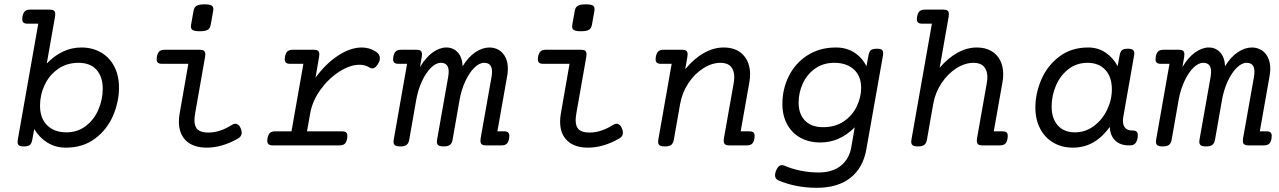

<svg xmlns="http://www.w3.org/2000/svg" viewBox="-20 -686 6036 906"><path d="M240.7 -619.1Q240.7 -611.8 239.7 -607.4L200.7 -386.2Q273.9 -461.9 363.8 -461.9Q416 -461.9 456.3 -438.7Q496.6 -415.5 519 -372.8Q541.5 -330.1 541.5 -272.5Q541.5 -205.1 513.4 -139.9Q485.4 -74.7 428.5 -32Q371.6 10.7 290.5 10.7Q242.2 10.7 203.9 -12.9Q165.5 -36.6 141.6 -77.1L132.3 -26.9Q129.4 -9.3 121.1 -2.2Q112.8 4.9 92.8 4.9Q76.2 4.9 69.6 0Q63 -4.9 63 -15.6Q63 -18.1 64 -26.9L160.6 -574.2H110.8Q97.2 -574.2 91.1 -579.1Q85 -584 85 -595.7Q85 -603 85.9 -607.4Q89.4 -625.5 97.7 -633.1Q106 -640.6 122.6 -640.6H214.8Q228.5 -640.6 234.6 -635.7Q240.7 -630.9 240.7 -619.1ZM168.9 -187Q168.9 -127.9 202.6 -94.7Q236.3 -61.5 293.5 -61.5Q345.7 -61.5 384.8 -91.3Q423.8 -121.1 444.3 -168.7Q464.8 -216.3 464.8 -268.1Q464.8 -323.7 435.3 -356.7Q405.8 -389.6 351.1 -389.6Q295.4 -389.6 254.2 -360.8Q212.9 -332 190.9 -285.4Q168.9 -238.8 168.9 -187Z M986.8 -643.1Q986.8 -640.6 985.8 -633.8L974.6 -570.3Q971.7 -552.7 960.7 -545.7Q949.7 -538.6 922.9 -538.6Q899.4 -538.6 890.1 -543.7Q880.9 -548.8 880.9 -561Q880.9 -563.5 881.8 -570.3L893.1 -633.8Q896 -651.4 907.2 -658.4Q918.5 -665.5 945.3 -665.5Q968.3 -665.5 977.5 -660.4Q986.8 -655.3 986.8 -643.1ZM948.7 -429.7Q948.7 -422.4 947.8 -418L900.9 -151.4Q897.5 -130.9 897.5 -119.1Q897.5 -88.4 913.1 -74.5Q928.7 -60.5 962.9 -60.5Q990.7 -60.5 1018.3 -69.6Q1045.9 -78.6 1076.2 -97.7Q1083.5 -102.1 1090.8 -102.1Q1098.6 -102.1 1105.5 -96.2Q1112.3 -90.3 1116.7 -78.6Q1120.6 -68.8 1120.6 -59.1Q1120.6 -42 1102.1 -31.7Q1027.3 10.7 955.6 10.7Q892.6 10.7 858.4 -21.7Q824.2 -54.2 824.2 -111.8Q824.2 -131.3 827.6 -149.9L868.7 -384.8H745.1Q731.4 -384.8 725.3 -389.9Q719.2 -395 719.2 -406.7Q719.2 -409.2 720.2 -418Q723.6 -436 731.9 -443.6Q740.2 -451.2 756.8 -451.2H922.9Q936.5 -451.2 942.6 -446.3Q948.7 -441.4 948.7 -429.7Z M1753.4 -442.4Q1772.5 -430.2 1772.5 -411.6Q1772.5 -399.9 1766.6 -389.6Q1752.9 -363.3 1736.8 -363.3Q1730.5 -363.3 1723.1 -367.7Q1703.6 -380.4 1676.3 -380.4Q1631.8 -380.4 1581.3 -348.1Q1530.8 -315.9 1492.4 -262.9Q1454.1 -210 1443.8 -151.4L1428.7 -66.4H1593.3Q1606.9 -66.4 1613 -61.5Q1619.1 -56.6 1619.1 -44.9Q1619.1 -37.6 1618.2 -33.2Q1615.2 -15.1 1606.9 -7.6Q1598.6 0 1582 0H1267.6Q1253.9 0 1247.6 -5.1Q1241.2 -10.3 1241.2 -22Q1241.2 -25.4 1242.2 -33.2Q1245.6 -51.3 1253.9 -58.8Q1262.2 -66.4 1278.8 -66.4H1355.5L1411.6 -384.8H1349.6Q1335.9 -384.8 1329.8 -389.9Q1323.7 -395 1323.7 -406.7Q1323.7 -409.2 1324.7 -418Q1328.1 -436 1336.4 -443.6Q1344.7 -451.2 1361.3 -451.2H1460.9Q1474.6 -451.2 1480.7 -446.3Q1486.8 -441.4 1486.8 -429.7Q1486.8 -422.4 1485.8 -418L1468.8 -319.3Q1516.6 -385.3 1575.2 -423.6Q1633.8 -461.9 1687 -461.9Q1723.6 -461.9 1753.4 -442.4Z M2383.3 -44.4Q2383.3 -42 2382.3 -33.2Q2379.4 -15.1 2371.1 -7.6Q2362.8 0 2346.2 0H2273.4Q2259.8 0 2253.4 -4.9Q2247.1 -9.8 2247.1 -21.5Q2247.1 -28.8 2248 -33.2L2299.3 -322.3Q2301.8 -337.9 2301.8 -347.7Q2301.8 -389.6 2264.6 -389.6Q2241.7 -389.6 2218 -366.2Q2194.3 -342.8 2175.5 -302.2Q2156.7 -261.7 2148.4 -213.4L2115.7 -26.9Q2112.8 -9.8 2103.3 -2.4Q2093.8 4.9 2074.2 4.9H2073.2Q2056.2 4.9 2048.8 -0.2Q2041.5 -5.4 2041.5 -17.1Q2041.5 -19 2042.5 -26.9L2094.7 -322.3Q2097.2 -337.9 2097.2 -347.7Q2097.2 -389.6 2060.1 -389.6Q2037.1 -389.6 2013.4 -366.2Q1989.7 -342.8 1970.9 -302.2Q1952.1 -261.7 1943.8 -213.4L1911.1 -26.9Q1908.2 -9.8 1898.7 -2.4Q1889.2 4.9 1869.6 4.9H1868.7Q1851.6 4.9 1844.2 -0.2Q1836.9 -5.4 1836.9 -17.1Q1836.9 -19 1837.9 -26.9L1900.9 -384.8H1860.8Q1847.2 -384.8 1841.1 -389.9Q1835 -395 1835 -406.7Q1835 -409.2 1835.9 -418Q1839.4 -436 1847.7 -443.6Q1856 -451.2 1872.6 -451.2H1945.3Q1959 -451.2 1965.1 -446.3Q1971.2 -441.4 1971.2 -429.7Q1971.2 -422.4 1970.2 -418L1961.9 -369.6Q1988.8 -415 2021.7 -438.5Q2054.7 -461.9 2085.9 -461.9Q2118.7 -461.9 2139.9 -439Q2161.1 -416 2163.1 -373.5Q2189.9 -417.5 2223.4 -439.7Q2256.8 -461.9 2289.6 -461.9Q2314 -461.9 2333.7 -450.2Q2353.5 -438.5 2365 -415.8Q2376.5 -393.1 2376.5 -361.3Q2376.5 -343.8 2373 -326.2L2327.1 -66.4H2357.4Q2371.1 -66.4 2377.2 -61.3Q2383.3 -56.2 2383.3 -44.4Z M2785.6 -643.1Q2785.6 -640.6 2784.7 -633.8L2773.4 -570.3Q2770.5 -552.7 2759.5 -545.7Q2748.5 -538.6 2721.7 -538.6Q2698.2 -538.6 2689 -543.7Q2679.7 -548.8 2679.7 -561Q2679.7 -563.5 2680.7 -570.3L2691.9 -633.8Q2694.8 -651.4 2706.1 -658.4Q2717.3 -665.5 2744.1 -665.5Q2767.1 -665.5 2776.4 -660.4Q2785.6 -655.3 2785.6 -643.1ZM2747.6 -429.7Q2747.6 -422.4 2746.6 -418L2699.7 -151.4Q2696.3 -130.9 2696.3 -119.1Q2696.3 -88.4 2711.9 -74.5Q2727.5 -60.5 2761.7 -60.5Q2789.6 -60.5 2817.1 -69.6Q2844.7 -78.6 2875 -97.7Q2882.3 -102.1 2889.6 -102.1Q2897.5 -102.1 2904.3 -96.2Q2911.1 -90.3 2915.5 -78.6Q2919.4 -68.8 2919.4 -59.1Q2919.4 -42 2900.9 -31.7Q2826.2 10.7 2754.4 10.7Q2691.4 10.7 2657.2 -21.7Q2623 -54.2 2623 -111.8Q2623 -131.3 2626.5 -149.9L2667.5 -384.8H2543.9Q2530.3 -384.8 2524.2 -389.9Q2518.1 -395 2518.1 -406.7Q2518.1 -409.2 2519 -418Q2522.5 -436 2530.8 -443.6Q2539.1 -451.2 2555.7 -451.2H2721.7Q2735.4 -451.2 2741.5 -446.3Q2747.6 -441.4 2747.6 -429.7Z M3519.5 -335Q3519.5 -316.4 3516.1 -297.9L3475.1 -66.4H3515.1Q3528.8 -66.4 3534.9 -61.5Q3541 -56.6 3541 -44.9Q3541 -37.6 3540 -33.2Q3537.1 -15.1 3528.8 -7.6Q3520.5 0 3503.9 0H3421.4Q3407.7 0 3401.4 -4.9Q3395 -9.8 3395 -21.5Q3395 -28.8 3396 -33.2L3442.4 -295.4Q3444.8 -311 3444.8 -321.8Q3444.8 -354 3428.7 -371.8Q3412.6 -389.6 3379.9 -389.6Q3338.9 -389.6 3298.1 -363.5Q3257.3 -337.4 3228 -293Q3198.7 -248.5 3189.5 -196.3L3159.7 -26.9Q3156.7 -9.8 3147.2 -2.4Q3137.7 4.9 3118.2 4.9H3117.2Q3100.1 4.9 3092.8 -0.2Q3085.4 -5.4 3085.4 -17.1Q3085.4 -19 3086.4 -26.9L3149.4 -384.8H3099.6Q3085.9 -384.8 3079.8 -389.9Q3073.7 -395 3073.7 -406.7Q3073.7 -409.2 3074.7 -418Q3078.1 -436 3086.4 -443.6Q3094.7 -451.2 3111.3 -451.2H3198.7Q3212.4 -451.2 3218.5 -446.3Q3224.6 -441.4 3224.6 -429.7Q3224.6 -422.4 3223.6 -418L3213.4 -359.4Q3254.4 -409.2 3300.8 -435.5Q3347.2 -461.9 3395 -461.9Q3453.1 -461.9 3486.3 -427.5Q3519.5 -393.1 3519.5 -335Z M4068.8 -374 4078.1 -424.3Q4081.1 -441.9 4089.4 -449Q4097.7 -456.1 4117.7 -456.1Q4134.3 -456.1 4140.9 -451.2Q4147.5 -446.3 4147.5 -435.5Q4147.5 -433.1 4146.5 -424.3L4067.9 19.5Q4052.2 106.9 3992.4 153.6Q3932.6 200.2 3834.5 200.2Q3736.3 200.2 3654.8 166Q3637.2 159.2 3637.2 141.1Q3637.2 131.8 3641.6 120.1Q3651.9 93.3 3669.9 93.3Q3676.8 93.3 3681.6 95.7Q3717.3 111.3 3759.3 119.6Q3801.3 127.9 3842.3 127.9Q3908.2 127.9 3948 95.7Q3987.8 63.5 3997.1 8.3L4013.2 -85Q3977.1 -49.3 3937 -31.5Q3897 -13.7 3850.6 -13.7Q3797.9 -13.7 3757.3 -35.9Q3716.8 -58.1 3694.3 -99.4Q3671.9 -140.6 3671.9 -195.3Q3671.9 -266.1 3702.4 -327.1Q3732.9 -388.2 3790.3 -425Q3847.7 -461.9 3924.8 -461.9Q3973.1 -461.9 4009.8 -439Q4046.4 -416 4068.8 -374ZM3748.5 -201.2Q3748.5 -148.4 3778.3 -117.2Q3808.1 -85.9 3863.8 -85.9Q3921.4 -85.9 3961.9 -113.5Q4002.4 -141.1 4022.9 -184.1Q4043.5 -227.1 4043.5 -271.5Q4043.5 -327.1 4009 -358.4Q3974.6 -389.6 3917 -389.6Q3864.7 -389.6 3826.4 -362.5Q3788.1 -335.4 3768.3 -292.2Q3748.5 -249 3748.5 -201.2Z M4457.5 -619.1Q4457.5 -611.8 4456.5 -607.4L4414.1 -366.2Q4454.1 -413.1 4498.8 -437.5Q4543.5 -461.9 4589.4 -461.9Q4627.9 -461.9 4656 -446.3Q4684.1 -430.7 4699 -402.1Q4713.9 -373.5 4713.9 -335.4Q4713.9 -316.4 4710.4 -297.9L4669.4 -66.4H4709.5Q4723.1 -66.4 4729.2 -61.5Q4735.4 -56.6 4735.4 -44.9Q4735.4 -37.6 4734.4 -33.2Q4731.4 -15.1 4723.1 -7.6Q4714.8 0 4698.2 0H4615.7Q4602.1 0 4595.7 -4.9Q4589.4 -9.8 4589.4 -21.5Q4589.4 -28.8 4590.3 -33.2L4636.7 -295.4Q4639.2 -311 4639.2 -321.3Q4639.2 -353.5 4622.8 -371.6Q4606.4 -389.6 4574.2 -389.6Q4533.2 -389.6 4492.4 -363.5Q4451.7 -337.4 4422.4 -293Q4393.1 -248.5 4383.8 -196.3L4354 -26.9Q4351.1 -9.8 4341.6 -2.4Q4332 4.9 4312.5 4.9H4311.5Q4294.4 4.9 4287.1 -0.2Q4279.8 -5.4 4279.8 -17.1Q4279.8 -19 4280.8 -26.9L4377.4 -574.2H4332.5Q4318.8 -574.2 4312.7 -579.1Q4306.6 -584 4306.6 -595.7Q4306.6 -603 4307.6 -607.4Q4311 -625.5 4319.3 -633.1Q4327.6 -640.6 4344.2 -640.6H4431.6Q4445.3 -640.6 4451.4 -635.7Q4457.5 -630.9 4457.5 -619.1Z M5349.1 -47.4Q5349.1 -40 5348.1 -35.2Q5344.2 -16.1 5335.9 -8.1Q5327.6 0 5311 0H5305.7Q5266.6 0 5242.7 -22.7Q5218.8 -45.4 5216.8 -86.9Q5181.6 -38.6 5138.7 -13.9Q5095.7 10.7 5042 10.7Q4991.2 10.7 4951.2 -12.5Q4911.1 -35.6 4888.4 -78.6Q4865.7 -121.6 4865.7 -178.7Q4865.7 -245.6 4894 -311Q4922.4 -376.5 4978.8 -419.2Q5035.2 -461.9 5114.7 -461.9Q5160.2 -461.9 5195.8 -438.5Q5231.4 -415 5253.9 -374L5263.2 -424.3Q5266.1 -441.9 5274.2 -449Q5282.2 -456.1 5301.3 -456.1H5302.2Q5318.4 -456.1 5325.4 -450.9Q5332.5 -445.8 5332.5 -434.6Q5332.5 -432.1 5331.5 -424.3L5280.8 -136.2Q5278.8 -127 5278.8 -116.7Q5278.8 -93.8 5290 -82Q5301.3 -70.3 5320.8 -70.3H5323.2Q5336.9 -70.3 5343 -64.9Q5349.1 -59.6 5349.1 -47.4ZM5226.6 -264.2Q5226.6 -323.2 5195.6 -356.4Q5164.6 -389.6 5111.8 -389.6Q5060.5 -389.6 5022 -359.9Q4983.4 -330.1 4962.9 -282.5Q4942.4 -234.9 4942.4 -183.1Q4942.4 -127.4 4971.2 -94.5Q5000 -61.5 5052.7 -61.5Q5101.6 -61.5 5141.4 -91.1Q5181.2 -120.6 5203.9 -167.5Q5226.6 -214.4 5226.6 -264.2Z M5981 -44.4Q5981 -42 5980 -33.2Q5977.1 -15.1 5968.8 -7.6Q5960.4 0 5943.8 0H5871.1Q5857.4 0 5851.1 -4.9Q5844.7 -9.8 5844.7 -21.5Q5844.7 -28.8 5845.7 -33.2L5897 -322.3Q5899.4 -337.9 5899.4 -347.7Q5899.4 -389.6 5862.3 -389.6Q5839.4 -389.6 5815.7 -366.2Q5792 -342.8 5773.2 -302.2Q5754.4 -261.7 5746.1 -213.4L5713.4 -26.9Q5710.4 -9.8 5700.9 -2.4Q5691.4 4.9 5671.9 4.9H5670.9Q5653.8 4.9 5646.5 -0.2Q5639.2 -5.4 5639.2 -17.1Q5639.2 -19 5640.1 -26.9L5692.4 -322.3Q5694.8 -337.9 5694.8 -347.7Q5694.8 -389.6 5657.7 -389.6Q5634.8 -389.6 5611.1 -366.2Q5587.4 -342.8 5568.6 -302.2Q5549.8 -261.7 5541.5 -213.4L5508.8 -26.9Q5505.9 -9.8 5496.3 -2.4Q5486.8 4.9 5467.3 4.9H5466.3Q5449.2 4.9 5441.9 -0.2Q5434.6 -5.4 5434.6 -17.1Q5434.6 -19 5435.5 -26.9L5498.5 -384.8H5458.5Q5444.8 -384.8 5438.7 -389.9Q5432.6 -395 5432.6 -406.7Q5432.6 -409.2 5433.6 -418Q5437 -436 5445.3 -443.6Q5453.6 -451.2 5470.2 -451.2H5543Q5556.6 -451.2 5562.7 -446.3Q5568.8 -441.4 5568.8 -429.7Q5568.8 -422.4 5567.9 -418L5559.6 -369.6Q5586.4 -415 5619.4 -438.5Q5652.3 -461.9 5683.6 -461.9Q5716.3 -461.9 5737.5 -439Q5758.8 -416 5760.7 -373.5Q5787.6 -417.5 5821 -439.7Q5854.5 -461.9 5887.2 -461.9Q5911.6 -461.9 5931.4 -450.2Q5951.2 -438.5 5962.6 -415.8Q5974.1 -393.1 5974.1 -361.3Q5974.1 -343.8 5970.7 -326.2L5924.8 -66.4H5955.1Q5968.8 -66.4 5974.9 -61.3Q5981 -56.2 5981 -44.4Z"/></svg>

Font: Courier Prime
Style: Italic
Weight: 400
Italic angle: -10°
Designer: Alan Dague-Greene
Foundry: Quote-Unquote Apps
Version: Version 3.018